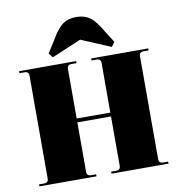

<svg xmlns="http://www.w3.org/2000/svg" viewBox="-92 -949 970 1034"><g transform="rotate(-10 393.0 -432.0)"><path d="M232 -672 213 -696 253 -759Q287 -819 317.5 -841.5Q348 -864 393 -864Q438 -864 468.5 -841.5Q499 -819 533 -759L573 -696L554 -672L393 -740ZM40 0V-11H68Q91 -11 91 -34V-596Q91 -619 68 -619H40V-630H352V-619H324Q301 -619 301 -596V-325H485V-596Q485 -619 462 -619H434V-630H746V-619H718Q695 -619 695 -596V-34Q695 -11 718 -11H746V0H434V-11H462Q485 -11 485 -34V-304H301V-34Q301 -11 324 -11H352V0Z"/></g></svg>

Font: Arapey Black-Display
Style: Regular
Weight: 900
Designer: Eduardo Rodriguez Tunni
Foundry: Eduardo Rodriguez Tunni
Version: Version 4.000